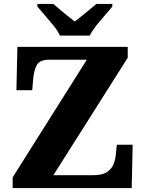

<svg xmlns="http://www.w3.org/2000/svg" viewBox="-20 -951 736 971"><path d="M44 0V-54L419 -649H230Q182 -649 167 -623.5Q152 -598 148 -554L143 -495H63L68 -714H626V-659L250 -65H452Q497 -65 521 -81Q545 -97 554.5 -121.5Q564 -146 566 -172L571 -219H651L646 0ZM283 -771Q273 -794 251.5 -820.5Q230 -847 207.5 -873Q185 -899 169 -918V-931H250Q262 -921 281.5 -904Q301 -887 322 -870.5Q343 -854 358 -842Q373 -854 394 -870.5Q415 -887 435 -904Q455 -921 467 -931H548V-918Q533 -899 510 -873Q487 -847 466 -820.5Q445 -794 434 -771Z"/></svg>

Font: Noto Serif Bengali ExtraBold
Style: Regular
Weight: 800
Designer: Juan Bruce, Universal Thirst, Indian Type Foundry and the Monotype Design Team.
Foundry: Monotype Imaging Inc.
Version: Version 2.003